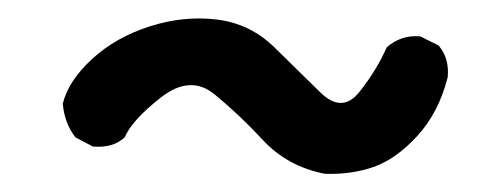

<svg xmlns="http://www.w3.org/2000/svg" viewBox="-20 -837 540 211"><path d="M337 -646Q296 -654 269 -683Q242 -712 215.5 -733.5Q189 -755 157 -730Q125 -705 117 -686Q104 -674 82 -676L63 -686Q51 -701 49 -723Q55 -748 81 -772Q107 -796 144.5 -808Q182 -820 218.5 -815.5Q255 -811 281.5 -785Q308 -759 332 -735.5Q356 -712 375 -736Q394 -760 405 -785Q421 -799 442 -797L462 -787Q474 -773 472 -752Q462 -713 438.5 -687.5Q415 -662 390.5 -653.5Q366 -645 337 -646Z"/></svg>

Font: Kosefont JP
Style: Regular
Weight: 400
Designer: Nozomi Seto 瀬戸のぞみ
Version: Version 3.00;June 19, 2020